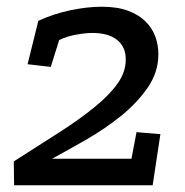

<svg xmlns="http://www.w3.org/2000/svg" viewBox="-20 -551 551 571"><path d="M62 -360 94 -489Q139 -510 189.5 -520.5Q240 -531 282 -531Q329 -531 361 -519Q393 -507 413 -487Q433 -467 442 -442Q451 -417 451 -390Q451 -336 419 -290Q387 -244 339 -205.5Q291 -167 236 -135.5Q181 -104 135 -79H371L386 -158L457 -152L434 0H22L21 -71Q95 -118 156.5 -157.5Q218 -197 262 -233Q306 -269 330 -303Q354 -337 354 -374Q354 -412 328 -432.5Q302 -453 255 -453Q235 -453 207 -448Q179 -443 156 -432L131 -352Z"/></svg>

Font: Zilla Slab Medium
Style: Regular
Weight: 500
Designer: Typotheque.com
Foundry: Typotheque type foundry
Version: Version 1.1; 2017